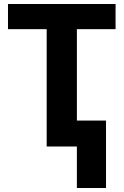

<svg xmlns="http://www.w3.org/2000/svg" viewBox="-20 -734 619 962"><path d="M365.2 -587.9H559.1V-713.9H20V-587.9H213.9V0H365.2V208H511.2V-129.9H365.2Z"/></svg>

Font: Noto Reveo Sans
Style: Bold
Weight: 700
Designer: Monotype Design team
Foundry: Monotype Imaging Inc.
Version: Version 1.04